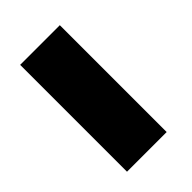

<svg xmlns="http://www.w3.org/2000/svg" viewBox="-167 -608 681 681"><g transform="rotate(-45 173.5 -268.0)"><path d="M61 -536H260V0H61Z"/></g></svg>

Font: Anybody Wide
Style: Bold
Weight: 700
Width: 7
Designer: Tyler Finck
Foundry: Etcetera Type Company
Version: Version 1.000; ttfautohint (v1.8)